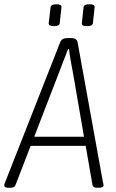

<svg xmlns="http://www.w3.org/2000/svg" viewBox="-35 -881 545 903"><path d="M3 2Q-15 2 -15 -10Q-15 -15 -10 -26L248 -682Q255 -702 283 -702H299Q327 -702 330 -682L449 -25Q450 -20 451 -16.5Q452 -13 452 -10Q452 2 430 2H421Q402 2 400 -11L368 -195H109L38 -11Q34 2 14 2ZM238 -528 126 -238H360L310 -528Q304 -563 297.5 -596.5Q291 -630 290 -650H285Q277 -630 264.5 -597Q252 -564 238 -528ZM374 -758Q348 -758 350 -772L358 -847Q360 -861 385 -861Q412 -861 410 -847L402 -772Q400 -758 374 -758ZM219 -758Q193 -758 194 -772L203 -847Q205 -861 230 -861Q256 -861 254 -847L246 -772Q244 -758 219 -758Z"/></svg>

Font: Asap Condensed Condensed ExtraLight
Style: Italic
Weight: 200
Width: 3
Italic angle: -6°
Designer: Pablo Cosgaya
Foundry: Omnibus-Type
Version: Version 3.001; ttfautohint (v1.8.4.7-5d5b)